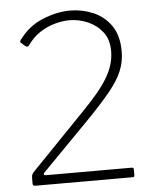

<svg xmlns="http://www.w3.org/2000/svg" viewBox="-53 -797 678 842"><g transform="rotate(-5 285.5 -376.0)"><path d="M302 -304Q340 -343 368 -376Q396 -409 414.5 -439.5Q433 -470 442 -499.5Q451 -529 451 -560Q451 -611 425 -644Q399 -677 360 -693.5Q321 -710 280 -710Q250 -710 215.5 -700.5Q181 -691 149 -670Q117 -649 94 -615Q92 -612 87.5 -611Q83 -610 78 -614L63 -627Q57 -632 57 -635Q57 -638 61 -643Q102 -700 165 -726Q228 -752 287 -752Q339 -752 387 -732Q435 -712 466 -668.5Q497 -625 497 -554Q497 -508 480 -467.5Q463 -427 425 -380.5Q387 -334 325 -270L113 -54Q108 -49 110 -45.5Q112 -42 119 -42H496Q505 -42 505 -34V-8Q505 -4 503.5 -2Q502 0 497 0H69Q62 0 59.5 -2.5Q57 -5 57 -12V-32Q57 -40 58 -45Q59 -50 62.5 -55Q66 -60 71 -65Z"/></g></svg>

Font: Libre Franklin Thin Thin
Style: Regular
Weight: 250
Version: Version 3.000